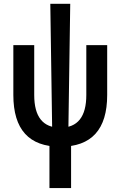

<svg xmlns="http://www.w3.org/2000/svg" viewBox="-20 -752 626 997"><path d="M293 9.8Q49.3 9.8 49.3 -258.8V-517.6H157.7V-258.8Q157.7 -88.9 293 -88.9Q428.2 -88.9 428.2 -258.8V-517.6H536.6V-258.8Q536.6 9.8 293 9.8ZM236.8 224.6V-61H349.1V224.6ZM251 -73.2 241.2 -732.4H344.7L335 -73.2Z"/></svg>

Font: Cascadia Mono Medium
Style: Regular
Weight: 500
Monospace: yes
Designer: Aaron Bell
Foundry: Saja Typeworks
Version: Version 2407.024